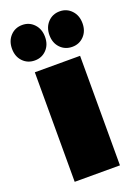

<svg xmlns="http://www.w3.org/2000/svg" viewBox="-161 -838 647 901"><g transform="rotate(-20 163.0 -388.0)"><path d="M50 -547H276V0H50ZM-13 -687Q-13 -726 10.5 -751Q34 -776 70 -776Q105 -776 128.5 -751Q152 -726 152 -687Q152 -648 128.5 -623.5Q105 -599 70 -599Q34 -599 10.5 -623.5Q-13 -648 -13 -687ZM174 -687Q174 -726 197.5 -751Q221 -776 257 -776Q292 -776 315.5 -751Q339 -726 339 -687Q339 -648 315.5 -623.5Q292 -599 257 -599Q221 -599 197.5 -623.5Q174 -648 174 -687Z"/></g></svg>

Font: AtCorfu Sans
Style: AtCorfu Sans Black
Weight: 900
Designer: Kostas Teopoulos
Foundry: Kostas Teopoulos
Version: Version 1.00 July 8, 2025, initial release